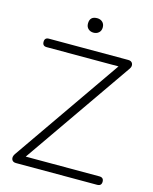

<svg xmlns="http://www.w3.org/2000/svg" viewBox="-129 -967 839 1052"><g transform="rotate(15 291.0 -441.0)"><path d="M65 0Q46 0 40.5 -14Q35 -28 46 -45L499 -698L497 -657H63Q39 -657 39 -681Q39 -705 63 -705H513Q532 -705 538 -691Q544 -677 533 -661L79 -7L81 -48H525Q550 -48 550 -24Q550 0 525 0ZM290 -800Q272 -800 260 -811Q248 -822 248 -841Q248 -882 290 -882Q308 -882 320 -871Q332 -860 332 -841Q332 -822 320 -811Q308 -800 290 -800Z"/></g></svg>

Font: Nunito VF Beta Light
Style: Regular
Weight: 300
Designer: Vernon Adams
Foundry: newtypography
Version: Version 3.001